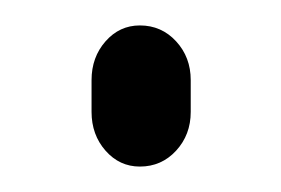

<svg xmlns="http://www.w3.org/2000/svg" viewBox="-20 -347 221 151"><path d="M52 -284Q52 -302 63 -314.5Q74 -327 90 -327Q107 -327 118.5 -314.5Q130 -302 130 -284V-259Q130 -241 118.5 -228.5Q107 -216 90 -216Q74 -216 63 -228.5Q52 -241 52 -259Z"/></svg>

Font: Beiruti ExtraLight
Style: Regular
Weight: 250
Designer: Arlette Boutros
Foundry: Boutros
Version: Version 1.41